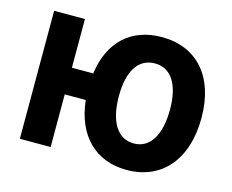

<svg xmlns="http://www.w3.org/2000/svg" viewBox="-106 -911 1305 1078"><g transform="rotate(15 546.5 -372.0)"><path d="M710 -140C613 -140 561 -231 561 -376C561 -520 613 -605 710 -605C806 -605 858 -520 858 -376C858 -231 806 -140 710 -140ZM265 -461V-744H86V0H265V-306H387C409 -104 528 14 710 14C911 14 1041 -132 1041 -376C1041 -619 911 -758 710 -758C533 -758 415 -652 389 -461Z"/></g></svg>

Font: Noto Sans Korean Black
Style: Bold
Weight: 900
Designer: Ryoko NISHIZUKA (kana & ideographs); Paul D. Hunt (Latin, Greek & Cyrillic); Wenlong ZHANG (bopomofo); Sandoll Communica
Foundry: Adobe Systems Incorporated
Version: Version 1.000;PS 1;hotconv 1.0.78;makeotf.lib2.5.61930